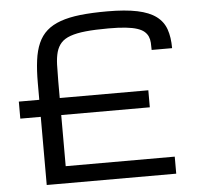

<svg xmlns="http://www.w3.org/2000/svg" viewBox="-54 -822 919 877"><g transform="rotate(-5 406.0 -383.0)"><path d="M31.2 -390.6H125V-467.8Q125 -526.4 130.9 -571.3Q136.7 -616.2 151.4 -649.4Q166 -682.6 191.2 -704.8Q216.3 -727.1 254.6 -740.7Q293 -754.4 345.7 -760.3Q398.4 -766.1 468.8 -766.1Q552.2 -766.1 606.7 -754.6Q661.1 -743.2 692.9 -719.5Q724.6 -695.8 737.3 -659.4Q750 -623 750 -572.8H656.2Q656.2 -590.8 655.3 -606.4Q654.3 -622.1 648.7 -634.8Q643.1 -647.5 631.6 -657.5Q620.1 -667.5 599.4 -674.3Q578.6 -681.2 546.6 -684.6Q514.6 -688 468.8 -688Q406.2 -688 363.5 -683.6Q320.8 -679.2 293 -669.2Q265.1 -659.2 250 -642.3Q234.9 -625.5 228 -601.1Q221.2 -576.7 220 -543.7Q218.8 -510.7 218.8 -467.8V-390.6H625V-312.5H218.8V-78.1H718.8V0H125V-312.5H31.2Z"/></g></svg>

Font: Michroma
Style: Regular
Weight: 400
Version: Version 1.000